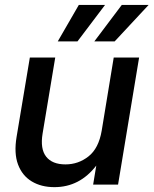

<svg xmlns="http://www.w3.org/2000/svg" viewBox="-20 -749 623 779"><path d="M200.7 10.3Q147.5 10.3 108.9 -12.9Q70.3 -36.1 53.2 -81.5Q36.1 -127 47.4 -194.3L101.1 -515.6H204.1L152.8 -207Q142.6 -145 167.2 -113.5Q191.9 -82 245.6 -82Q297.9 -82 339.1 -114.5Q380.4 -147 392.6 -218.8L441.4 -515.6H544.4L459 0H357.9L370.6 -77.1Q303.2 10.3 200.7 10.3ZM445.3 -581.1H362.8L474.1 -729H583ZM294.4 -581.1H214.4L299.8 -729H406.2Z"/></svg>

Font: Inter Display Medium
Style: Italic
Weight: 500
Italic angle: -9.39999°
Designer: Rasmus Andersson
Foundry: rsms
Version: Version 4.000;git-a52131595